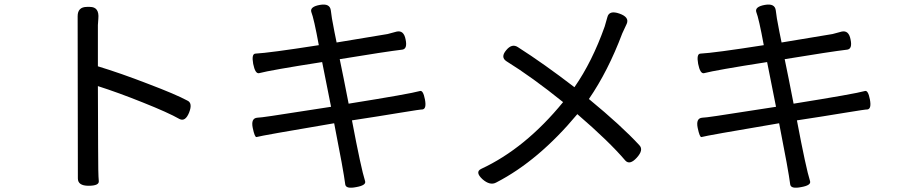

<svg xmlns="http://www.w3.org/2000/svg" viewBox="-20 -805 4040 863"><path d="M378 30Q330 30 330 -3L329 -732Q329 -774 371 -774H384Q427 -774 422 -721L420 -692Q420 -670 420 -667Q420 -667 420 -507Q522 -476 646 -428Q770 -381 822 -353Q847 -342 830 -299Q813 -257 787 -270Q736 -299 623 -344Q511 -389 420 -418Q421 -268 421 -143Q421 -19 424 8Q427 30 378 30Z M1413 -602Q1391 -722 1379 -752Q1373 -775 1418 -783Q1463 -791 1467 -758L1472 -722Q1484 -656 1493 -614Q1689 -646 1722 -652L1763 -663Q1795 -670 1803 -628Q1812 -586 1789 -582Q1714 -573 1507 -539Q1523 -463 1547 -339Q1822 -383 1868 -396Q1882 -400 1890 -358Q1898 -316 1879 -313Q1874 -314 1777 -298Q1681 -282 1562 -264Q1603 -47 1621 9Q1627 28 1581 36Q1536 45 1532 25Q1524 -38 1482 -251Q1157 -196 1133 -189Q1125 -187 1116 -230Q1107 -274 1137 -276Q1148 -276 1202 -284Q1257 -292 1468 -325Q1450 -414 1428 -526Q1197 -490 1144 -476Q1127 -473 1118 -518Q1110 -563 1128 -564Q1189 -567 1413 -602Z M2797 -698 2777 -655Q2713 -485 2627 -360Q2775 -238 2854 -152Q2874 -131 2842 -96Q2811 -62 2791 -83Q2718 -169 2575 -292Q2401 -83 2211 15Q2183 31 2148 0Q2114 -32 2143 -46Q2341 -138 2511 -346Q2372 -458 2256 -530Q2229 -548 2255 -579Q2281 -611 2308 -593Q2424 -519 2562 -413Q2642 -528 2698 -686L2710 -728Q2718 -760 2764 -744Q2810 -728 2797 -698Z M3413 -602Q3391 -722 3379 -752Q3373 -775 3418 -783Q3463 -791 3467 -758L3472 -722Q3484 -656 3493 -614Q3689 -646 3722 -652L3763 -663Q3795 -670 3803 -628Q3812 -586 3789 -582Q3714 -573 3507 -539Q3523 -463 3547 -339Q3822 -383 3868 -396Q3882 -400 3890 -358Q3898 -316 3879 -313Q3874 -314 3777 -298Q3681 -282 3562 -264Q3603 -47 3621 9Q3627 28 3581 36Q3536 45 3532 25Q3524 -38 3482 -251Q3157 -196 3133 -189Q3125 -187 3116 -230Q3107 -274 3137 -276Q3148 -276 3202 -284Q3257 -292 3468 -325Q3450 -414 3428 -526Q3197 -490 3144 -476Q3127 -473 3118 -518Q3110 -563 3128 -564Q3189 -567 3413 -602Z"/></svg>

Font: Swei Gothic CJK TC Regular
Style: Regular
Weight: 400
Version: Version 2.129